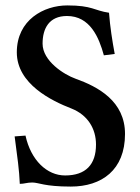

<svg xmlns="http://www.w3.org/2000/svg" viewBox="-20 -678 515 708"><path d="M382 -631C327 -639 321 -658 228 -658C142 -658 42 -605 42 -485C42 -368 171 -306 243 -278C304 -254 334 -203 334 -145C334 -71 296 -31 220 -31C153 -31 94 -87 74 -178L34 -175C44 -99 51 -51 53 0C70 0 79 -5 99 -5C123 -5 143 10 241 10C355 10 441 -51 441 -184C441 -305 342 -358 258 -388C216 -403 137 -453 137 -517C137 -573 161 -619 227 -619C312 -619 345 -540 363 -474L403 -479C394 -528 386 -578 382 -631Z"/></svg>

Font: Libertinus Serif Semibold
Style: Regular
Weight: 600
Designer: Philipp H. Poll, Khaled Hosny
Foundry: Caleb Maclennan
Version: Version 7.050;RELEASE